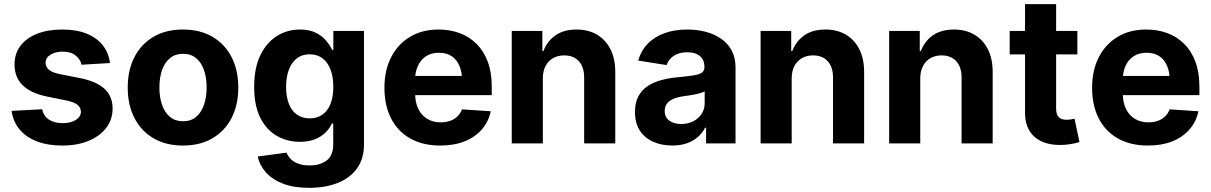

<svg xmlns="http://www.w3.org/2000/svg" viewBox="-20 -696 5878 932"><path d="M513.9 -390 376 -381.8Q370.5 -407.9 347 -426.6Q323.5 -445.3 284.2 -445.3Q249 -445.3 225.2 -430.6Q201.4 -415.9 201.4 -391.8Q201.4 -372 216.7 -358.1Q232.1 -344.2 269.9 -336.3L369.1 -316.8Q448.3 -301 487.5 -264.6Q526.6 -228.3 526.6 -169.3Q526.6 -115.4 495.3 -75Q464.1 -34.5 409.3 -12Q354.6 10.5 283.8 10.5Q211.4 10.5 158.6 -9.9Q105.9 -30.4 74.7 -68.1Q43.5 -105.9 36.3 -157.8L184.6 -165.6Q191.7 -132.5 217.7 -115.4Q243.7 -98.2 284 -98.2Q323.6 -98.2 348.1 -113.9Q372.7 -129.5 372.7 -153.3Q372.7 -174.2 355.6 -187.5Q338.5 -200.8 302.7 -208.2L208.4 -227.3Q128.5 -243.7 89.6 -282.7Q50.6 -321.7 50.6 -382.8Q50.6 -435.6 79.3 -473.6Q108.1 -511.6 160.1 -532.2Q212.1 -552.7 281.8 -552.7Q350.7 -552.7 400.1 -532.9Q449.6 -513 478.6 -476.6Q507.6 -440.2 513.9 -390Z M868.2 10.5Q785.4 10.5 725.1 -24.8Q664.9 -60.1 632.5 -123.4Q600 -186.7 600 -270.7Q600 -355.3 632.5 -418.7Q664.9 -482.1 725.1 -517.4Q785.4 -552.7 868.2 -552.7Q951.2 -552.7 1011.4 -517.4Q1071.6 -482.1 1104.2 -418.7Q1136.7 -355.3 1136.7 -270.7Q1136.7 -186.7 1104.2 -123.4Q1071.6 -60.1 1011.4 -24.8Q951.2 10.5 868.2 10.5ZM868.8 -107.4Q906.6 -107.4 931.9 -128.6Q957.2 -149.8 970.1 -187Q983 -224.1 983 -271.3Q983 -319.1 970.1 -356Q957.2 -392.8 931.9 -413.8Q906.6 -434.8 868.8 -434.8Q830.8 -434.8 805.1 -413.8Q779.5 -392.8 766.6 -356Q753.7 -319.1 753.7 -271.3Q753.7 -224.1 766.6 -187Q779.5 -149.8 805.1 -128.6Q830.8 -107.4 868.8 -107.4Z M1480.4 215.8Q1406.9 215.8 1354.4 195.8Q1302 175.7 1271.1 141.2Q1240.2 106.6 1231.3 63.7L1371 44.9Q1377.2 61.5 1391 75.7Q1404.8 89.8 1427.7 98.4Q1450.7 107 1483.9 107Q1533.1 107 1565.3 83.2Q1597.6 59.4 1597.6 3.3V-96.5H1590.9Q1581.2 -74.2 1561.2 -53.8Q1541.1 -33.4 1510.1 -20.5Q1479 -7.6 1435.3 -7.6Q1374 -7.6 1323.8 -36.4Q1273.6 -65.1 1243.7 -124.1Q1213.8 -183.1 1213.8 -273.6Q1213.8 -366.7 1244.2 -428.7Q1274.6 -490.6 1325 -521.7Q1375.4 -552.7 1435.4 -552.7Q1481.1 -552.7 1512.1 -537.4Q1543.2 -522 1562.6 -499Q1582.1 -476.1 1592.3 -453.7H1598.1V-545.9H1746.8V5.7Q1746.8 75.1 1712.6 121.9Q1678.5 168.8 1618.5 192.3Q1558.4 215.8 1480.4 215.8ZM1483.3 -121.5Q1537.9 -121.5 1567.9 -162.1Q1597.9 -202.6 1597.9 -274.4Q1597.9 -322.4 1584.6 -357.8Q1571.3 -393.2 1545.8 -412.8Q1520.2 -432.4 1483.3 -432.4Q1445.9 -432.4 1420.3 -412.2Q1394.7 -392 1381.7 -356.4Q1368.7 -320.8 1368.7 -274.4Q1368.7 -227.7 1381.8 -193.3Q1394.9 -158.8 1420.6 -140.1Q1446.3 -121.5 1483.3 -121.5Z M2116.8 10.5Q2032.9 10.5 1972 -23.6Q1911.1 -57.7 1878.6 -120.8Q1846.1 -183.9 1846.1 -270.3Q1846.1 -354.6 1878.6 -418.1Q1911 -481.6 1970.2 -517.2Q2029.4 -552.7 2109.6 -552.7Q2163.8 -552.7 2210.6 -535.5Q2257.4 -518.3 2292.6 -483.7Q2327.7 -449.2 2347.4 -397.3Q2367 -345.3 2367 -275.6V-234.2H1906.2V-327.5H2293.8L2223.2 -303.1Q2223.2 -344.9 2210.5 -375.5Q2197.9 -406.2 2172.9 -423.1Q2147.9 -440 2110.7 -440Q2073.6 -440 2047.9 -423Q2022.1 -406 2008.6 -376.5Q1995.1 -347.1 1995.1 -309V-243Q1995.1 -198.8 2010.6 -167.3Q2026.1 -135.7 2054.1 -118.9Q2082.1 -102.1 2119.1 -102.1Q2144.2 -102.1 2164.8 -109.3Q2185.4 -116.5 2200.2 -130.7Q2215 -144.8 2222.7 -165.2L2362.3 -155.9Q2351.7 -105.5 2319.3 -68Q2286.9 -30.6 2235.6 -10Q2184.3 10.5 2116.8 10.5Z M2615 -315.2V0H2464.1V-545.9H2612.7V-448.8H2618.2Q2636.6 -497 2677 -524.9Q2717.4 -552.7 2778.5 -552.7Q2835.4 -552.7 2877.7 -527.9Q2919.9 -503.1 2943.3 -457Q2966.6 -410.9 2966.6 -347.3V0H2815.6V-320.3Q2815.6 -370.2 2789.8 -398.7Q2764.1 -427.1 2718.6 -427.1Q2688.2 -427.1 2664.8 -413.8Q2641.4 -400.5 2628.2 -375.6Q2615 -350.8 2615 -315.2Z M3243.6 10.4Q3191.5 10.4 3150.3 -8Q3109.2 -26.3 3085.7 -62.4Q3062.3 -98.5 3062.3 -152.3Q3062.3 -198 3078.8 -228.7Q3095.3 -259.4 3124.1 -278.3Q3152.9 -297.2 3189.7 -307.1Q3226.5 -317 3267.2 -320.7Q3314.6 -325.3 3343.7 -329.6Q3372.8 -333.9 3386.1 -342.9Q3399.4 -352 3399.4 -369.3V-371.7Q3399.4 -394.2 3389.7 -410Q3380 -425.7 3361.4 -433.9Q3342.9 -442.2 3316 -442.2Q3288.9 -442.2 3268.6 -434.1Q3248.2 -426 3235 -412Q3221.8 -398 3216 -380.1L3077.9 -402Q3091.2 -449.4 3123.7 -483.1Q3156.2 -516.8 3205.2 -534.8Q3254.2 -552.7 3316.6 -552.7Q3362 -552.7 3404 -542.1Q3445.9 -531.4 3479 -509.1Q3512 -486.7 3531.2 -451.7Q3550.4 -416.7 3550.4 -368.2V0H3407.4V-76H3402.7Q3389.5 -50.5 3367.5 -31.1Q3345.6 -11.7 3314.8 -0.7Q3284.1 10.4 3243.6 10.4ZM3286.7 -94.1Q3320.1 -94.1 3345.8 -107.5Q3371.4 -120.9 3386 -143.7Q3400.6 -166.5 3400.6 -194.9V-252.7Q3393.8 -248.4 3381.2 -244.6Q3368.8 -240.8 3353.4 -237.8Q3338 -234.8 3322.9 -232.5Q3307.8 -230.3 3295.5 -228.5Q3268.7 -224.7 3248.7 -216.1Q3228.7 -207.4 3217.7 -193.1Q3206.6 -178.8 3206.6 -157.4Q3206.6 -126.3 3229.2 -110.2Q3251.7 -94.1 3286.7 -94.1Z M3823 -315.2V0H3672.1V-545.9H3820.7V-448.8H3826.2Q3844.6 -497 3885 -524.9Q3925.4 -552.7 3986.5 -552.7Q4043.5 -552.7 4085.7 -527.9Q4127.9 -503.1 4151.3 -457Q4174.6 -410.9 4174.6 -347.3V0H4023.6V-320.3Q4023.6 -370.2 3997.9 -398.7Q3972.1 -427.1 3926.6 -427.1Q3896.2 -427.1 3872.8 -413.8Q3849.4 -400.5 3836.2 -375.6Q3823 -350.8 3823 -315.2Z M4447.1 -315.2V0H4296.1V-545.9H4444.7V-448.8H4450.2Q4468.7 -497 4509 -524.9Q4549.4 -552.7 4610.5 -552.7Q4667.5 -552.7 4709.7 -527.9Q4752 -503.1 4775.3 -457Q4798.6 -410.9 4798.6 -347.3V0H4647.7V-320.3Q4647.7 -370.2 4621.9 -398.7Q4596.1 -427.1 4550.6 -427.1Q4520.2 -427.1 4496.8 -413.8Q4473.4 -400.5 4460.3 -375.6Q4447.1 -350.8 4447.1 -315.2Z M5209.8 -545.9V-431.8H4881.2V-545.9ZM4955.7 -675.8H5106.6V-168Q5106.6 -140.7 5118.9 -127.7Q5131.2 -114.6 5158.2 -114.6Q5166.8 -114.6 5177.6 -116.2Q5188.4 -117.8 5195.9 -119.7L5219.9 -6.4Q5195 0.9 5171.9 4.3Q5148.7 7.7 5126.1 7.7Q5044.6 7.7 5000.1 -33.1Q4955.7 -73.9 4955.7 -147.9Z M5551.9 10.5Q5468 10.5 5407.1 -23.6Q5346.2 -57.7 5313.7 -120.8Q5281.2 -183.9 5281.2 -270.3Q5281.2 -354.6 5313.6 -418.1Q5346.1 -481.6 5405.3 -517.2Q5464.5 -552.7 5544.6 -552.7Q5598.8 -552.7 5645.7 -535.5Q5692.5 -518.3 5727.6 -483.7Q5762.8 -449.2 5782.4 -397.3Q5802.1 -345.3 5802.1 -275.6V-234.2H5341.3V-327.5H5728.8L5658.3 -303.1Q5658.3 -344.9 5645.6 -375.5Q5632.9 -406.2 5607.9 -423.1Q5582.9 -440 5545.8 -440Q5508.7 -440 5482.9 -423Q5457.1 -406 5443.7 -376.5Q5430.2 -347.1 5430.2 -309V-243Q5430.2 -198.8 5445.7 -167.3Q5461.1 -135.7 5489.2 -118.9Q5517.2 -102.1 5554.2 -102.1Q5579.3 -102.1 5599.9 -109.3Q5620.4 -116.5 5635.3 -130.7Q5650.1 -144.8 5657.7 -165.2L5797.4 -155.9Q5786.7 -105.5 5754.3 -68Q5722 -30.6 5670.7 -10Q5619.3 10.5 5551.9 10.5Z"/></svg>

Font: GitLab Sans
Style: Regular
Weight: 400
Designer: Rasmus Andersson
Foundry: Modifications by GitLab B.V., manufactured by rsms
Version: Version 4.000;git-c8fb6b7